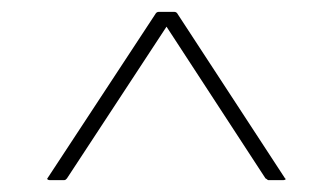

<svg xmlns="http://www.w3.org/2000/svg" viewBox="-20 -728 562 324"><path d="M64 -424Q62 -424 60.5 -425Q59 -426 60 -427L242 -704Q243 -706 244.5 -707Q246 -708 248 -708H274Q276 -708 277.5 -707Q279 -706 280 -704L461 -427Q463 -426 461.5 -425Q460 -424 458 -424H433Q432 -424 431 -425Q430 -426 428 -427L261 -683L93 -427Q92 -426 91 -425Q90 -424 88 -424Z"/></svg>

Font: Glory Thin Thin
Style: Regular
Weight: 250
Version: Version 1.011